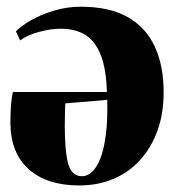

<svg xmlns="http://www.w3.org/2000/svg" viewBox="-20 -540 519 572"><path d="M216 12.5Q121 12.5 66.8 -34.8Q12.5 -82 11 -171Q11 -208.5 13.2 -231.8Q15.5 -255 18.5 -266H298.5Q297 -316.5 287.8 -352.5Q278.5 -388.5 261.2 -411Q244 -433.5 218.8 -444Q193.5 -454.5 160.5 -454.5Q132 -454.5 96.5 -445Q61 -435.5 40 -419.5L27.5 -446.5Q42 -462 71.2 -479Q100.5 -496 139.8 -508Q179 -520 220.5 -520Q306 -520 360.5 -489Q415 -458 441.2 -401Q467.5 -344 467.5 -265.5Q467.5 -201 448.8 -149.8Q430 -98.5 396.2 -62Q362.5 -25.5 316.5 -6.5Q270.5 12.5 216 12.5ZM224.5 -15Q240 -15 254 -27.8Q268 -40.5 278.8 -67.5Q289.5 -94.5 295.2 -137.8Q301 -181 299.5 -242.5L174.5 -232Q173.5 -215.5 173.5 -198.5Q173.5 -181.5 173 -165Q173 -90.5 183 -52.8Q193 -15 224.5 -15Z"/></svg>

Font: Merriweather 144pt ExtraBold
Style: Regular
Weight: 800
Version: Version 2.100